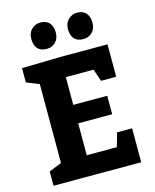

<svg xmlns="http://www.w3.org/2000/svg" viewBox="-134 -1015 889 1104"><g transform="rotate(-15 311.0 -463.0)"><path d="M477.1 -310.1H274.9V-120.1H454.1L477.1 -202.1H566.9V0H44.9V-85L120.1 -115.2V-585L44.9 -615.2V-700.2L274.9 -705.1H555.2V-512.2H464.8L439.9 -585H274.9V-419.9H477.1ZM213.9 -926.3Q249 -926.3 267.3 -905.8Q285.6 -885.3 285.6 -848.1Q285.6 -812 264.2 -791Q242.7 -770 211.9 -770Q176.8 -770 158.2 -790Q139.6 -810.1 139.6 -848.1Q139.6 -883.3 161.1 -904.8Q182.6 -926.3 213.9 -926.3ZM431.6 -926.3Q466.8 -926.3 485.4 -905.8Q503.9 -885.3 503.9 -848.1Q503.9 -812 482.4 -791Q460.9 -770 429.7 -770Q394.5 -770 376.2 -790Q357.9 -810.1 357.9 -848.1Q357.9 -883.3 379.9 -904.8Q401.9 -926.3 431.6 -926.3Z"/></g></svg>

Font: Kadwa
Style: Regular
Weight: 400
Designer: Sol Matas
Foundry: Sol Matas
Version: Version 1.000;PS 001.000;hotconv 1.0.70;makeotf.lib2.5.58329